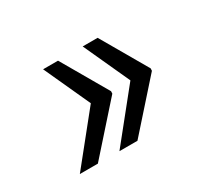

<svg xmlns="http://www.w3.org/2000/svg" viewBox="-85 -611 757 685"><g transform="rotate(-30 293.5 -268.5)"><path d="M208 -463.4 317.4 -274.4 316.9 -264.6 147.5 -74.2H73.2L233.4 -273.4L146.5 -463.4ZM371.1 -463.4 480.5 -274.4 480 -264.6 310.5 -74.2H236.3L396.5 -273.4L309.6 -463.4Z"/></g></svg>

Font: Roboto Mono
Style: Italic
Weight: 400
Designer: Google
Version: Version 2.000985; 2015; ttfautohint (v1.3)